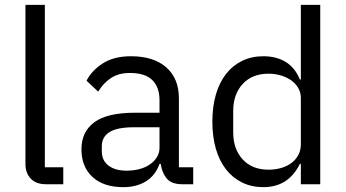

<svg xmlns="http://www.w3.org/2000/svg" viewBox="-20 -760 1426 792"><path d="M170 0Q128 0 106.5 -23.5Q85 -47 85 -83V-740H165V-70H241V0Z M732 0Q687 0 667.5 -24Q648 -48 643 -84H638Q621 -36 582 -12Q543 12 489 12Q407 12 361.5 -30Q316 -72 316 -144Q316 -217 369.5 -256Q423 -295 536 -295H638V-346Q638 -401 608 -430Q578 -459 516 -459Q469 -459 437.5 -438Q406 -417 385 -382L337 -427Q358 -469 404 -498.5Q450 -528 520 -528Q614 -528 666 -482Q718 -436 718 -354V-70H777V0ZM502 -56Q532 -56 557 -63Q582 -70 600 -83Q618 -96 628 -113Q638 -130 638 -150V-235H532Q463 -235 431.5 -215Q400 -195 400 -157V-136Q400 -98 427.5 -77Q455 -56 502 -56Z M1221 -84H1217Q1170 12 1066 12Q1018 12 979 -7Q940 -26 912.5 -61Q885 -96 870.5 -146Q856 -196 856 -258Q856 -320 870.5 -370Q885 -420 912.5 -455Q940 -490 979 -509Q1018 -528 1066 -528Q1120 -528 1158.5 -504.5Q1197 -481 1217 -432H1221V-740H1301V0H1221ZM1088 -60Q1115 -60 1139.5 -67Q1164 -74 1182 -87.5Q1200 -101 1210.5 -120.5Q1221 -140 1221 -165V-357Q1221 -378 1210.5 -396.5Q1200 -415 1182 -428Q1164 -441 1139.5 -448.5Q1115 -456 1088 -456Q1020 -456 981 -413.5Q942 -371 942 -302V-214Q942 -145 981 -102.5Q1020 -60 1088 -60Z"/></svg>

Font: IBM Plex Sans Hebrew
Style: Regular
Weight: 400
Designer: Mike Abbink, Paul van der Laan, Pieter van Rosmalen, Yanek Iontef
Foundry: Bold Monday
Version: Version 1.2